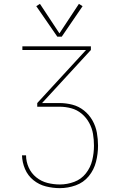

<svg xmlns="http://www.w3.org/2000/svg" viewBox="-20 -975 616 995"><path d="M290 0Q332 0 372.5 -14.5Q413 -29 440 -62Q467 -95 477.5 -136.5Q488 -178 488 -220Q488 -254 482 -287.5Q476 -321 459 -351Q442 -381 415 -402.5Q388 -424 355 -432.5Q322 -441 288 -441H198L451 -716V-735H96V-716H426L173 -441V-422H288Q319 -422 349 -414Q379 -406 403 -386Q427 -366 442 -338.5Q457 -311 462 -281Q467 -251 467 -220Q467 -182 458 -144.5Q449 -107 425 -76.5Q401 -46 364.5 -32.5Q328 -19 290 -19Q258 -19 226 -27Q194 -35 168 -56Q142 -77 128.5 -107.5Q115 -138 115 -170H94Q95 -134 109.5 -99.5Q124 -65 153 -41.5Q182 -18 218 -9Q254 0 290 0ZM277 -785H300L408 -943L389 -955L288 -802L187 -955L168 -943Z"/></svg>

Font: Iosevka Sparkle Thin
Style: Regular
Weight: 100
Designer: Belleve Invis
Foundry: Belleve Invis
Version: Version 4.5.0; ttfautohint (v1.8.3)